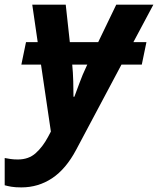

<svg xmlns="http://www.w3.org/2000/svg" viewBox="-89 -566 680 826"><path d="M2.9 240.2Q-23.4 240.2 -40.3 237.3Q-57.1 234.4 -68.8 231V113.8Q-56.2 116.2 -42.7 118.2Q-29.3 120.1 -12.2 120.1Q34.2 120.1 64.5 93Q94.7 65.9 117.2 23.9L129.9 0L87.4 -288.1H2.9L22.9 -384.8H73.2L49.8 -545.9H193.8L211.4 -384.8H333.5L411.1 -545.9H570.8L484.9 -384.8H541L521 -288.1H433.6L238.8 78.1Q194.8 161.1 135.3 200.7Q75.7 240.2 2.9 240.2ZM227.1 -149.9H231Q240.7 -174.8 252.7 -208.3Q264.6 -241.7 284.2 -283.2L286.6 -288.1H221.7Q225.1 -254.9 226.1 -216.6Q227.1 -178.2 227.1 -149.9Z"/></svg>

Font: Open Sans
Style: Bold Italic
Weight: 700
Italic angle: -12°
Designer: Monotype Design Team
Foundry: Monotype Imaging Inc.
Version: Version 3.003; ttfautohint (v1.8.4)